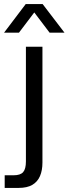

<svg xmlns="http://www.w3.org/2000/svg" viewBox="-51 -754 336 941"><path d="M-28 167V105H16Q49 105 62.5 89.5Q76 74 76 37V-525H157V43Q157 81 145 109Q133 137 107.5 152Q82 167 40 167ZM-31 -594 75 -734H158L265 -594H192L117 -693L42 -594Z"/></svg>

Font: Mona Sans ExtraLight
Style: Regular
Weight: 400
Version: Version 2.000